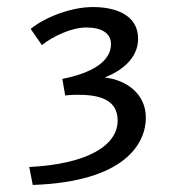

<svg xmlns="http://www.w3.org/2000/svg" viewBox="-20 -948 495 545"><path d="M63 -474 73 -423C335 -432 394 -541 394 -614C394 -681 340 -721 277 -728C321 -745 372 -780 372 -838C372 -908 304 -928 244 -928C185 -928 112 -902 67 -866L99 -820C130 -845 183 -870 225 -870C268 -870 295 -854 295 -823C295 -761 212 -735 157 -724L165 -677C165 -677 181 -679 200 -679C251 -679 314 -671 314 -606C314 -534 226 -482 63 -474Z"/></svg>

Font: Rosario
Style: Regular
Weight: 400
Designer: Hector Gatti
Foundry: Omnibus Type
Version: Version 1.100